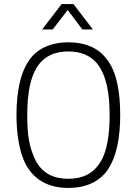

<svg xmlns="http://www.w3.org/2000/svg" viewBox="-20 -916 673 944"><path d="M187 -771H239L313 -867L385 -771H437L341 -896H283ZM316 8C399 8 464 -20 506 -76C555 -145 571 -245 571 -350C571 -457 556 -566 500 -631C459 -683 395 -708 316 -708C243 -708 181 -686 139 -640C80 -573 61 -464 61 -350C61 -258 75 -153 118 -89C160 -25 227 8 316 8ZM316 -37C241 -37 191 -65 158 -121C123 -191 114 -249 114 -350C114 -453 128 -560 187 -617C219 -648 263 -663 316 -663C378 -663 425 -643 458 -603C505 -544 519 -451 519 -350C519 -261 508 -164 466 -108C434 -61 384 -37 316 -37Z"/></svg>

Font: Arthouse Owned Light
Style: Regular
Weight: 300
Designer: Jeremy Tribby
Foundry: Tribby Type
Version: Version 1.000;PS 001.000;hotconv 1.0.88;makeotf.lib2.5.64775